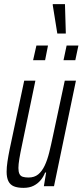

<svg xmlns="http://www.w3.org/2000/svg" viewBox="-20 -900 399 928"><path d="M94 8Q65 8 47 0.5Q29 -7 20.5 -24.5Q12 -42 12 -70Q12 -91 16 -118.5Q20 -146 27 -180L97 -510H151L87 -202Q78 -160 73.5 -132.5Q69 -105 69 -88Q69 -70 74 -59.5Q79 -49 90 -45.5Q101 -42 118 -42Q146 -42 164.5 -57Q183 -72 196 -99.5Q209 -127 218 -163.5Q227 -200 236 -243L293 -510H347L241 0H192L203 -66H198Q190 -45 176 -28.5Q162 -12 142 -2Q122 8 94 8ZM287 -609 302 -680H359L344 -609ZM140 -609 156 -680H212L198 -609ZM257 -738 235 -875V-880H294L298 -744V-738Z"/></svg>

Font: Saira UltraCondensed
Style: Italic
Weight: 400
Width: 1
Italic angle: -12°
Designer: Hector Gatti with collaboration of the Omnibus-Type team
Foundry: Omnibus-Type
Version: Version 1.101